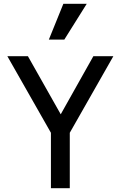

<svg xmlns="http://www.w3.org/2000/svg" viewBox="-20 -998 640 1018"><path d="M250 0H350V-294L581 -700H475L302 -392L128 -700H19L250 -294ZM440 -978H316L239 -788H321Z"/></svg>

Font: CommitMono
Style: 500Regular
Weight: 500
Monospace: yes
Designer: Eigil Nikolajsen
Foundry: Eigil Nikolajsen
Version: Version 1.143